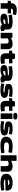

<svg xmlns="http://www.w3.org/2000/svg" viewBox="4034 -4854 829 8938"><g transform="rotate(90 4449.0 -384.5)"><path d="M127 0V-327H18V-466L127 -484V-500Q127 -621 211 -685.5Q295 -750 448 -750Q572 -750 680 -717L652 -559Q621 -567 578.5 -572.5Q536 -578 501 -578Q447 -578 416 -558.5Q385 -539 385 -495V-484H604V-327H385V0Z M616 -159Q616 -213 641.5 -247Q667 -281 723.5 -299.5Q780 -318 871.5 -326Q963 -334 1095 -336V-346Q1095 -373 1058.5 -383.5Q1022 -394 948 -394Q910 -394 862 -389.5Q814 -385 767 -377.5Q720 -370 686 -363L658 -522Q726 -537 805.5 -547Q885 -557 965 -557Q1169 -557 1259.5 -507.5Q1350 -458 1350 -351V-220Q1350 -190 1359.5 -178.5Q1369 -167 1383 -167Q1390 -167 1398 -168Q1406 -169 1413 -172L1435 -32Q1406 -11 1367.5 -0.5Q1329 10 1288 10Q1230 10 1186.5 -7Q1143 -24 1122 -65Q1056 -27 989 -8.5Q922 10 840 10Q799 10 759 2.5Q719 -5 687 -23.5Q655 -42 635.5 -75Q616 -108 616 -159ZM885 -164Q885 -121 946 -121Q964 -121 992 -127Q1020 -133 1048.5 -144Q1077 -155 1095 -171V-225Q1013 -223 967.5 -217.5Q922 -212 903.5 -199.5Q885 -187 885 -164Z M1505 0V-547H1739V-478Q1793 -504 1836.5 -521.5Q1880 -539 1923 -548Q1966 -557 2015 -557Q2103 -557 2159.5 -528.5Q2216 -500 2242.5 -452.5Q2269 -405 2269 -349V0H2009V-256Q2009 -319 1983 -346Q1957 -373 1910 -373Q1875 -373 1841 -363.5Q1807 -354 1766 -339V0Z M2707 10Q2630 10 2575 -12Q2520 -34 2490 -88Q2460 -142 2460 -237V-390H2338V-529L2460 -547L2486 -665H2720V-547H2928V-390H2720V-249Q2720 -213 2737.5 -197.5Q2755 -182 2795 -182Q2822 -182 2852.5 -187.5Q2883 -193 2928 -202L2958 -23Q2891 -8 2832 1Q2773 10 2707 10Z M3008 -159Q3008 -213 3033.5 -247Q3059 -281 3115.5 -299.5Q3172 -318 3263.5 -326Q3355 -334 3487 -336V-346Q3487 -373 3450.5 -383.5Q3414 -394 3340 -394Q3302 -394 3254 -389.5Q3206 -385 3159 -377.5Q3112 -370 3078 -363L3050 -522Q3118 -537 3197.5 -547Q3277 -557 3357 -557Q3561 -557 3651.5 -507.5Q3742 -458 3742 -351V-220Q3742 -190 3751.5 -178.5Q3761 -167 3775 -167Q3782 -167 3790 -168Q3798 -169 3805 -172L3827 -32Q3798 -11 3759.5 -0.5Q3721 10 3680 10Q3622 10 3578.5 -7Q3535 -24 3514 -65Q3448 -27 3381 -8.5Q3314 10 3232 10Q3191 10 3151 2.5Q3111 -5 3079 -23.5Q3047 -42 3027.5 -75Q3008 -108 3008 -159ZM3277 -164Q3277 -121 3338 -121Q3356 -121 3384 -127Q3412 -133 3440.5 -144Q3469 -155 3487 -171V-225Q3405 -223 3359.5 -217.5Q3314 -212 3295.5 -199.5Q3277 -187 3277 -164Z M3864 -22 3889 -171Q3929 -161 3984.5 -151.5Q4040 -142 4097 -136Q4154 -130 4196 -130Q4239 -130 4263 -137.5Q4287 -145 4287 -159Q4287 -174 4255.5 -179.5Q4224 -185 4173.5 -188Q4123 -191 4067 -199Q3977 -211 3929.5 -246Q3882 -281 3882 -356Q3882 -464 3964 -510.5Q4046 -557 4218 -557Q4305 -557 4371.5 -547.5Q4438 -538 4492 -525L4467 -379Q4423 -390 4363 -401Q4303 -412 4213 -412Q4173 -412 4150 -405Q4127 -398 4127 -383Q4127 -362 4165 -360Q4203 -358 4289 -351Q4362 -345 4418 -327Q4474 -309 4505 -273.5Q4536 -238 4536 -180Q4536 -128 4514.5 -94Q4493 -60 4456 -39Q4419 -18 4372 -7.5Q4325 3 4274 6.5Q4223 10 4175 10Q4097 10 4017 2Q3937 -6 3864 -22Z M4921 10Q4844 10 4789 -12Q4734 -34 4704 -88Q4674 -142 4674 -237V-390H4552V-529L4674 -547L4700 -665H4934V-547H5142V-390H4934V-249Q4934 -213 4951.5 -197.5Q4969 -182 5009 -182Q5036 -182 5066.5 -187.5Q5097 -193 5142 -202L5172 -23Q5105 -8 5046 1Q4987 10 4921 10Z M5389 -585Q5304 -585 5268 -609.5Q5232 -634 5232 -682Q5232 -730 5268 -754.5Q5304 -779 5389 -779Q5475 -779 5510.5 -754.5Q5546 -730 5546 -682Q5546 -634 5510.5 -609.5Q5475 -585 5389 -585ZM5259 0V-547H5520V0Z M5614 -22 5639 -171Q5679 -161 5734.5 -151.5Q5790 -142 5847 -136Q5904 -130 5946 -130Q5989 -130 6013 -137.5Q6037 -145 6037 -159Q6037 -174 6005.5 -179.5Q5974 -185 5923.5 -188Q5873 -191 5817 -199Q5727 -211 5679.5 -246Q5632 -281 5632 -356Q5632 -464 5714 -510.5Q5796 -557 5968 -557Q6055 -557 6121.5 -547.5Q6188 -538 6242 -525L6217 -379Q6173 -390 6113 -401Q6053 -412 5963 -412Q5923 -412 5900 -405Q5877 -398 5877 -383Q5877 -362 5915 -360Q5953 -358 6039 -351Q6112 -345 6168 -327Q6224 -309 6255 -273.5Q6286 -238 6286 -180Q6286 -128 6264.5 -94Q6243 -60 6206 -39Q6169 -18 6122 -7.5Q6075 3 6024 6.5Q5973 10 5925 10Q5847 10 5767 2Q5687 -6 5614 -22Z M6342 -254Q6342 -400 6458 -478.5Q6574 -557 6787 -557Q6866 -557 6947.5 -549Q7029 -541 7097 -526L7071 -361Q6913 -387 6791 -387Q6698 -387 6652 -357.5Q6606 -328 6606 -264Q6606 -204 6660 -180Q6714 -156 6810 -156Q6880 -156 6944.5 -162Q7009 -168 7089 -180L7116 -26Q7030 -9 6939 0.5Q6848 10 6761 10Q6549 10 6445.5 -55Q6342 -120 6342 -254Z M7208 0V-740H7469V-491Q7538 -524 7594 -540.5Q7650 -557 7718 -557Q7806 -557 7862.5 -528.5Q7919 -500 7945.5 -452.5Q7972 -405 7972 -349V0H7712V-256Q7712 -319 7686 -346Q7660 -373 7613 -373Q7578 -373 7544 -363.5Q7510 -354 7469 -339V0Z M8496 10Q8368 10 8272.5 -15.5Q8177 -41 8124 -100.5Q8071 -160 8071 -264Q8071 -343 8105.5 -399Q8140 -455 8199.5 -490Q8259 -525 8334 -541Q8409 -557 8490 -557Q8673 -557 8763 -493Q8853 -429 8853 -292Q8853 -280 8853 -262.5Q8853 -245 8851 -231Q8770 -227 8645 -221Q8520 -215 8340 -211Q8339 -209 8339 -205Q8340 -177 8384 -161Q8428 -145 8524 -145Q8586 -145 8663.5 -152.5Q8741 -160 8828 -175L8854 -27Q8770 -8 8685 1Q8600 10 8496 10ZM8341 -335Q8414 -337 8482.5 -339Q8551 -341 8594 -342Q8589 -374 8562.5 -392Q8536 -410 8477 -410Q8428 -410 8391.5 -392.5Q8355 -375 8341 -335Z"/></g></svg>

Font: Georama ExtraExtended ExtraBold
Style: Regular
Weight: 800
Width: 8
Designer: Jean-Baptiste Levee
Foundry: Production Type
Version: Version 1.000